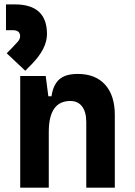

<svg xmlns="http://www.w3.org/2000/svg" viewBox="-20 -870 626 890"><path d="M379.9 0V-304.2Q379.9 -351.1 360.6 -376.5Q341.3 -401.9 305.7 -401.9Q206.1 -401.9 206.1 -258.3V0H73.7V-517.6H191.9L204.1 -423.8H218.8Q226.1 -476.1 254.4 -501.7Q282.7 -527.3 340.3 -527.3Q422.4 -527.3 467.3 -477.5Q512.2 -427.7 512.2 -336.9V0ZM97.2 -542 11.2 -623 35.6 -647.9Q52.2 -665 62.7 -677Q73.2 -689 73.2 -702.1Q73.2 -730 39.6 -730H7.8V-849.6H49.3Q197.8 -849.6 197.8 -711.9Q197.8 -644.5 126.5 -571.8Z"/></svg>

Font: Cascadia Mono PL
Style: Bold
Weight: 700
Monospace: yes
Designer: Aaron Bell
Foundry: Saja Typeworks
Version: Version 2404.023; ttfautohint (v1.8.4)